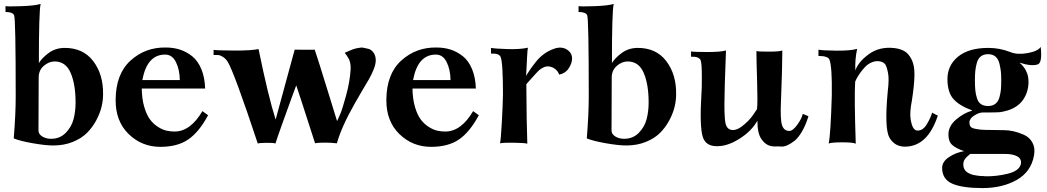

<svg xmlns="http://www.w3.org/2000/svg" viewBox="-20 -731 5335 978"><path d="M505 -249Q505 -219 497 -186Q489 -153 470 -117.5Q451 -82 423 -54Q395 -26 350.5 -8Q306 10 251 10Q211 10 146 -1.5Q81 -13 50 -26Q60 -150 60 -240Q60 -634 52 -653Q45 -670 8 -670V-700Q16 -697 87.5 -699.5Q159 -702 187 -711Q178 -672 178 -410Q195 -437 228.5 -461.5Q262 -486 307 -487Q403 -488 455 -419.5Q507 -351 505 -249ZM365 -209Q365 -301 340 -359.5Q315 -418 258 -418Q229 -418 203 -395.5Q177 -373 177 -336L176 -66Q176 -48 195 -36Q214 -24 240 -24Q285 -24 314.5 -54Q344 -84 354.5 -123.5Q365 -163 365 -209Z M1040 -144Q993 -57 938 -20Q883 17 797 17Q702 17 635 -48.5Q568 -114 569 -223Q570 -355 645.5 -423Q721 -491 825 -489Q864 -489 897.5 -478Q931 -467 959.5 -444Q988 -421 1005.5 -379Q1023 -337 1025 -280H702Q703 -226 715 -185.5Q727 -145 744.5 -122Q762 -99 785 -84.5Q808 -70 828 -65.5Q848 -61 869 -61Q950 -61 1011 -165ZM896 -323Q895 -377 876 -415Q857 -453 821 -453Q729 -453 705 -323Z M1894 -423Q1894 -404 1883 -376.5Q1872 -349 1859 -327Q1846 -305 1822 -264.5Q1798 -224 1786 -202Q1719 -84 1696 -1Q1663 -5 1628.5 -4.5Q1594 -4 1585 -1Q1490 -296 1489 -296Q1489 -297 1466.5 -235.5Q1444 -174 1417.5 -100Q1391 -26 1383 0Q1374 -4 1337.5 -3.5Q1301 -3 1293 0Q1173 -362 1140 -416Q1129 -433 1115 -441.5Q1101 -450 1093.5 -450.5Q1086 -451 1068 -451V-477Q1085 -474 1171.5 -473.5Q1258 -473 1297 -481Q1347 -237 1384 -122L1481 -478Q1583 -477 1583 -478Q1589 -462 1607 -404.5Q1625 -347 1653 -256.5Q1681 -166 1697 -114Q1704 -128 1714 -152Q1724 -176 1743 -245Q1762 -314 1766 -377Q1767 -392 1764.5 -406.5Q1762 -421 1757 -430.5Q1752 -440 1747 -447Q1742 -454 1739 -458L1736 -461L1740 -464Q1745 -466 1753 -469.5Q1761 -473 1770.5 -477Q1780 -481 1792 -484Q1804 -487 1815 -488Q1818 -490 1830.5 -488Q1843 -486 1857.5 -482Q1872 -478 1883 -462.5Q1894 -447 1894 -423Z M2419 -144Q2372 -57 2317 -20Q2262 17 2176 17Q2081 17 2014 -48.5Q1947 -114 1948 -223Q1949 -355 2024.5 -423Q2100 -491 2204 -489Q2243 -489 2276.5 -478Q2310 -467 2338.5 -444Q2367 -421 2384.5 -379Q2402 -337 2404 -280H2081Q2082 -226 2094 -185.5Q2106 -145 2123.5 -122Q2141 -99 2164 -84.5Q2187 -70 2207 -65.5Q2227 -61 2248 -61Q2329 -61 2390 -165ZM2275 -323Q2274 -377 2255 -415Q2236 -453 2200 -453Q2108 -453 2084 -323Z M2872 -376Q2855 -356 2828 -351Q2824 -365 2811 -377Q2798 -389 2776.5 -392.5Q2755 -396 2728 -375Q2723 -371 2706.5 -353Q2690 -335 2675 -318L2661 -302Q2662 -110 2666 1Q2656 -3 2600 -4Q2544 -5 2527 -1Q2531 -16 2536 -105Q2541 -194 2542 -249Q2542 -413 2530 -441Q2522 -460 2481 -458V-487Q2501 -483 2565 -481Q2629 -479 2669 -488Q2667 -480 2665 -443.5Q2663 -407 2661.5 -375.5Q2660 -344 2659 -344Q2685 -386 2708 -414Q2748 -465 2806 -484Q2841 -495 2867 -479Q2893 -463 2894 -435Q2895 -407 2872 -376Z M3424 -249Q3424 -219 3416 -186Q3408 -153 3389 -117.5Q3370 -82 3342 -54Q3314 -26 3269.5 -8Q3225 10 3170 10Q3130 10 3065 -1.5Q3000 -13 2969 -26Q2979 -150 2979 -240Q2979 -634 2971 -653Q2964 -670 2927 -670V-700Q2935 -697 3006.5 -699.5Q3078 -702 3106 -711Q3097 -672 3097 -410Q3114 -437 3147.5 -461.5Q3181 -486 3226 -487Q3322 -488 3374 -419.5Q3426 -351 3424 -249ZM3284 -209Q3284 -301 3259 -359.5Q3234 -418 3177 -418Q3148 -418 3122 -395.5Q3096 -373 3096 -336L3095 -66Q3095 -48 3114 -36Q3133 -24 3159 -24Q3204 -24 3233.5 -54Q3263 -84 3273.5 -123.5Q3284 -163 3284 -209Z M4098 -139Q4084 -93 4065 -61Q4046 -29 4028 -14.5Q4010 0 3991.5 8.5Q3973 17 3958.5 15.5Q3944 14 3932 15Q3927 15 3925 15Q3884 15 3859 -22Q3838 -50 3838 -116Q3809 -65 3752.5 -28Q3696 9 3647 13Q3576 20 3559.5 -34.5Q3543 -89 3553 -255Q3555 -269 3555 -339Q3555 -409 3549 -424Q3540 -444 3500 -442V-469Q3516 -466 3583.5 -466Q3651 -466 3678 -474Q3670 -270 3670 -202Q3670 -128 3675.5 -103Q3681 -78 3699 -71Q3726 -62 3760 -88Q3794 -114 3815 -144L3836 -175Q3840 -209 3836.5 -318.5Q3833 -428 3833 -471Q3842 -468 3896.5 -468Q3951 -468 3965 -474Q3965 -391 3958 -214Q3954 -125 3963 -95Q3972 -65 3999 -64Q4018 -63 4041.5 -96Q4065 -129 4069 -151Z M4757 -142Q4705 16 4589 16Q4538 16 4511 -29Q4484 -76 4502 -266Q4510 -328 4503 -361.5Q4496 -395 4488.5 -404Q4481 -413 4468 -417Q4446 -423 4424.5 -415Q4403 -407 4387.5 -391Q4372 -375 4360 -357.5Q4348 -340 4342 -328L4336 -315Q4331 -236 4339 1Q4326 -6 4271 -6Q4216 -6 4201 0Q4211 -44 4217 -246Q4219 -392 4205 -427Q4198 -446 4149 -446V-478Q4165 -474 4237.5 -473Q4310 -472 4346 -482Q4334 -424 4337 -372Q4351 -415 4405.5 -455Q4460 -495 4537 -486Q4568 -482 4588.5 -469.5Q4609 -457 4624 -427Q4639 -397 4638 -347Q4637 -297 4625 -219Q4613 -158 4618.5 -124Q4624 -90 4633.5 -77.5Q4643 -65 4655 -66Q4682 -66 4701.5 -99Q4721 -132 4728 -157Z M5281 -492Q5290 -411 5266 -403Q5234 -392 5173 -412Q5174 -411 5179 -406.5Q5184 -402 5187 -398.5Q5190 -395 5195.5 -388Q5201 -381 5204.5 -374Q5208 -367 5212 -357Q5216 -347 5217.5 -335Q5219 -323 5219 -309Q5217 -260 5191.5 -223Q5166 -186 5115 -169Q5087 -161 5072.5 -159.5Q5058 -158 4985 -158Q4967 -158 4942.5 -142.5Q4918 -127 4918 -107Q4918 -94 4923.5 -86.5Q4929 -79 4945 -75.5Q4961 -72 4977.5 -70.5Q4994 -69 5027 -69L5093 -68Q5117 -68 5142 -62.5Q5167 -57 5195.5 -44.5Q5224 -32 5239 -4.5Q5254 23 5247 61Q5232 144 5159 185.5Q5086 227 4984 227Q4882 227 4830.5 204.5Q4779 182 4779 124Q4779 92 4815 68.5Q4851 45 4891 39Q4850 25 4830.5 7.5Q4811 -10 4811 -46Q4811 -89 4850.5 -122.5Q4890 -156 4931 -167V-169Q4868 -192 4837.5 -225.5Q4807 -259 4806 -325Q4805 -397 4859.5 -442Q4914 -487 5014 -487Q5072 -487 5126 -466Q5161 -451 5214 -460.5Q5267 -470 5281 -492ZM5080 -322Q5080 -348 5078.5 -364Q5077 -380 5071.5 -404.5Q5066 -429 5051.5 -442Q5037 -455 5013 -455Q4991 -455 4976.5 -444Q4962 -433 4956 -411.5Q4950 -390 4948 -370.5Q4946 -351 4946 -322Q4946 -292 4948 -271.5Q4950 -251 4956.5 -230.5Q4963 -210 4977 -200.5Q4991 -191 5013 -191Q5036 -191 5050.5 -202.5Q5065 -214 5071 -236Q5077 -258 5078.5 -276Q5080 -294 5080 -322ZM5180 105Q5185 79 5162.5 66Q5140 53 5098 53H4922Q4902 69 4894 81Q4886 93 4887 110Q4887 120 4891.5 129Q4896 138 4902.5 143.5Q4909 149 4919 153.5Q4929 158 4937.5 160Q4946 162 4957.5 163.5Q4969 165 4975 165.5Q4981 166 4991 166L5000 167Q5055 168 5113 154Q5171 140 5180 105Z"/></svg>

Font: GFS Artemisia
Style: Bold
Weight: 700
Designer: Designed by Takis Katsoulidis.
Foundry: Designed by Takis Katsoulidis.
Version: Version 1.0